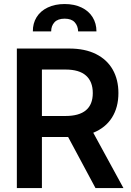

<svg xmlns="http://www.w3.org/2000/svg" viewBox="-20 -953 664 973"><path d="M65.4 -707H331.1Q410.6 -707 466.6 -679Q522.5 -650.9 551.3 -600.1Q580.1 -549.3 580.1 -481.4Q580.1 -409.2 547.6 -357.4Q515.1 -305.7 452.6 -280.3L605.5 0H463.9L325.2 -258.8H192.4V0H65.4ZM311.5 -365.2Q450.2 -365.2 450.2 -481.4Q450.2 -539.1 416 -569.8Q381.8 -600.6 311.5 -600.6H192.4V-365.2ZM307.6 -932.6Q356.4 -932.6 393.1 -915Q429.7 -897.5 449.2 -866Q468.8 -834.5 468.8 -793.9H376Q375 -822.3 358.4 -840.3Q341.8 -858.4 307.6 -858.4Q272.9 -858.4 256.1 -840.1Q239.3 -821.8 239.3 -793.9H146.5Q146 -834.5 165.5 -866Q185.1 -897.5 221.9 -915Q258.8 -932.6 307.6 -932.6Z"/></svg>

Font: Pretendard JP SemiBold
Style: Regular
Weight: 600
Designer: Base glyphs from Inter by Rasmus Andersson; Hangeul glyphs from Noto Sans CJK(Source Han Sans) by Jang Soo-young and Kan
Foundry: Kil Hyung-jin
Version: Version 1.309